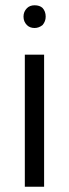

<svg xmlns="http://www.w3.org/2000/svg" viewBox="-20 -707 262 727"><path d="M111 -601Q93 -601 82 -612Q69 -625 69 -644Q69 -663 82 -676Q93 -687 111 -687Q130 -687 141 -677Q153 -664 153 -644Q153 -626 141 -612Q127 -601 111 -601ZM74 0V-500H147V0Z"/></svg>

Font: Arsenal
Style: Regular
Weight: 400
Designer: Andrij Shevchenko
Foundry: Stairsfor
Version: Version 2.001;PS 002.001;hotconv 1.0.88;makeotf.lib2.5.64775